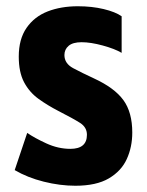

<svg xmlns="http://www.w3.org/2000/svg" viewBox="-20 -581 471 614"><path d="M221 13Q172 13 120 0Q68 -13 27 -37L67 -156Q90 -140 128 -122.5Q166 -105 205 -105Q258 -105 258 -150Q258 -174 236 -188Q214 -202 167 -226Q132 -244 103 -265Q74 -286 57 -318Q40 -350 40 -400Q40 -456 65 -492Q90 -528 132.5 -544.5Q175 -561 229 -561Q274 -561 311.5 -552Q349 -543 369 -529V-412Q347 -425 308.5 -435.5Q270 -446 241 -446Q213 -446 199.5 -434.5Q186 -423 186 -405Q186 -378 214 -363Q242 -348 281 -330Q346 -300 374.5 -261Q403 -222 403 -157Q403 -111 385.5 -72.5Q368 -34 328 -10.5Q288 13 221 13Z"/></svg>

Font: Noto Sans Thai ExtCond ExtBd
Style: Regular
Weight: 800
Width: 2
Designer: Monotype Design Team
Foundry: Monotype Imaging Inc.
Version: Version 2.002; ttfautohint (v1.8.4.7-5d5b)